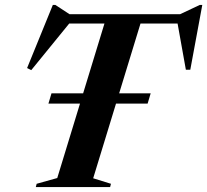

<svg xmlns="http://www.w3.org/2000/svg" viewBox="-20 -763 845 783"><path d="M177.5 -340.5 190 -382.5H594.5L582 -340.5ZM746.5 -667H202L270 -676.5L107.5 -477L90.5 -485.5L195.5 -743H205.5L280.5 -694L227 -705H750.5L691 -694L795 -743H805L756 -478.5H738L702.5 -676.5ZM411 -683.5H558L360 -36L432.5 -13.5L429 0H126L129.5 -13.5L213.5 -37Z"/></svg>

Font: Newsreader 60pt SemiBold
Style: Italic
Weight: 600
Italic angle: -17°
Designer: Hugues Gentile
Foundry: Production Type
Version: Version 1.003